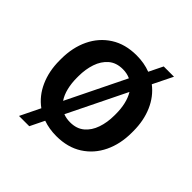

<svg xmlns="http://www.w3.org/2000/svg" viewBox="-179 -723 923 923"><g transform="rotate(45 282.5 -262.0)"><path d="M38.1 -258.3V-269.5Q38.1 -346.2 67.1 -407Q96.2 -467.8 151.1 -502.9Q206.1 -538.1 283.2 -538.1Q334.5 -538.1 377.9 -521.5L412.6 -592.3H482.4L432.6 -491.2Q479.5 -455.1 504.4 -397.7Q529.3 -340.3 529.3 -269.5V-258.3Q529.3 -181.6 500.2 -121.1Q471.2 -60.5 416.3 -25.4Q361.3 9.8 284.2 9.8Q235.8 9.8 194.3 -4.9L158.7 67.9H88.9L138.7 -34.2Q90.3 -69.3 64.2 -127.7Q38.1 -186 38.1 -258.3ZM155.8 -269.5V-258.3Q155.8 -221.7 163.6 -189.5Q171.4 -157.2 187.5 -133.3L334.5 -433.6Q311.5 -444.3 283.2 -444.3Q238.8 -444.3 210.7 -420.2Q182.6 -396 169.2 -356.2Q155.8 -316.4 155.8 -269.5ZM411.6 -269.5Q411.6 -303.7 404.5 -334.5Q397.5 -365.2 382.8 -389.2L237.3 -92.3Q258.3 -84 284.2 -84Q328.1 -84 356.2 -107.7Q384.3 -131.3 397.9 -170.9Q411.6 -210.4 411.6 -258.3Z"/></g></svg>

Font: Vazirmatn RD UI Medium
Style: Regular
Weight: 500
Designer: Saber Rastikerdar
Foundry: Saber Rastikerdar
Version: Version 33.003